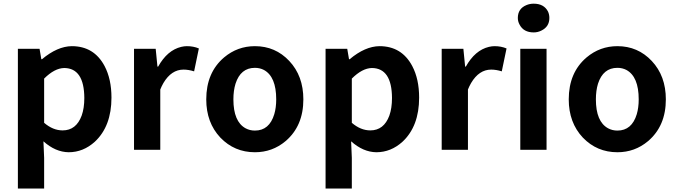

<svg xmlns="http://www.w3.org/2000/svg" viewBox="-20 -830 3754 1064"><path d="M79.1 214.8V-559.6H199.2L209 -502H212.9Q297.9 -573.2 377.9 -574.2Q501 -574.2 559.6 -463.9Q597.7 -391.6 597.7 -289.1Q597.7 -130.9 505.9 -44.9Q441.4 13.7 360.4 13.7Q287.1 12.7 220.7 -46.9L224.6 44.9V214.8ZM327.1 -107.4Q402.3 -107.4 432.6 -189.5Q447.3 -230.5 447.3 -287.1Q446.3 -452.1 335.9 -453.1Q282.2 -452.1 224.6 -394.5V-149.4Q273.4 -107.4 327.1 -107.4Z M722.7 0V-559.6H842.8L852.5 -460.9H856.4Q907.2 -551.8 984.4 -570.3Q1001 -574.2 1015.6 -574.2Q1051.8 -574.2 1082 -561.5L1055.7 -434.6Q1024.4 -444.3 997.1 -444.3Q929.7 -444.3 885.7 -370.1Q876 -353.5 868.2 -334V0Z M1392.6 13.7Q1279.3 13.7 1201.2 -67.4Q1123 -150.4 1123 -279.3Q1123 -427.7 1221.7 -511.7Q1295.9 -574.2 1392.6 -574.2Q1505.9 -574.2 1583 -492.2Q1661.1 -409.2 1661.1 -279.3Q1661.1 -131.8 1562.5 -47.9Q1489.3 13.7 1392.6 13.7ZM1392.6 -106.4Q1472.7 -106.4 1500 -197.3Q1510.7 -233.4 1510.7 -279.3Q1510.7 -405.3 1442.4 -442.4Q1419.9 -454.1 1392.6 -454.1Q1313.5 -454.1 1285.2 -366.2Q1273.4 -328.1 1273.4 -279.3Q1273.4 -156.2 1340.8 -119.1Q1364.3 -106.4 1392.6 -106.4Z M1784.2 214.8V-559.6H1904.3L1914.1 -502H1918Q2002.9 -573.2 2083 -574.2Q2206.1 -574.2 2264.6 -463.9Q2302.7 -391.6 2302.7 -289.1Q2302.7 -130.9 2210.9 -44.9Q2146.5 13.7 2065.4 13.7Q1992.2 12.7 1925.8 -46.9L1929.7 44.9V214.8ZM2032.2 -107.4Q2107.4 -107.4 2137.7 -189.5Q2152.3 -230.5 2152.3 -287.1Q2151.4 -452.1 2041 -453.1Q1987.3 -452.1 1929.7 -394.5V-149.4Q1978.5 -107.4 2032.2 -107.4Z M2427.7 0V-559.6H2547.9L2557.6 -460.9H2561.5Q2612.3 -551.8 2689.5 -570.3Q2706.1 -574.2 2720.7 -574.2Q2756.8 -574.2 2787.1 -561.5L2760.7 -434.6Q2729.5 -444.3 2702.1 -444.3Q2634.8 -444.3 2590.8 -370.1Q2581.1 -353.5 2573.2 -334V0Z M2863.3 0V-559.6H3008.8V0ZM2937.5 -650.4Q2881.8 -650.4 2859.4 -693.4Q2849.6 -710.9 2849.6 -730.5Q2849.6 -782.2 2897.5 -801.8Q2916 -809.6 2937.5 -809.6Q2994.1 -809.6 3016.6 -766.6Q3024.4 -750 3024.4 -730.5Q3024.4 -681.6 2979.5 -660.2Q2960 -650.4 2937.5 -650.4Z M3401.4 13.7Q3288.1 13.7 3210 -67.4Q3131.8 -150.4 3131.8 -279.3Q3131.8 -427.7 3230.5 -511.7Q3304.7 -574.2 3401.4 -574.2Q3514.6 -574.2 3591.8 -492.2Q3669.9 -409.2 3669.9 -279.3Q3669.9 -131.8 3571.3 -47.9Q3498 13.7 3401.4 13.7ZM3401.4 -106.4Q3481.4 -106.4 3508.8 -197.3Q3519.5 -233.4 3519.5 -279.3Q3519.5 -405.3 3451.2 -442.4Q3428.7 -454.1 3401.4 -454.1Q3322.3 -454.1 3293.9 -366.2Q3282.2 -328.1 3282.2 -279.3Q3282.2 -156.2 3349.6 -119.1Q3373 -106.4 3401.4 -106.4Z"/></svg>

Font: Taipei Sans TC Beta
Style: Bold
Weight: 700
Designer: JT Foundry
Foundry: JT Foundry
Version: Version 1.000